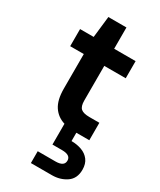

<svg xmlns="http://www.w3.org/2000/svg" viewBox="-223 -702 866 1039"><g transform="rotate(30 210.5 -182.0)"><path d="M161 265V191H272Q326 191 326 155Q326 120 272 120H212V-10Q166 -24 140 -63Q114 -102 114 -173V-389H29V-496H114L129 -629H242V-496H376V-389H242V-172Q242 -136 257.5 -122.5Q273 -109 311 -109H373V0H292V52Q326 52 355.5 62.5Q385 73 403 96.5Q421 120 421 157Q421 212 382.5 238.5Q344 265 292 265Z"/></g></svg>

Font: DeepMind Sans
Style: Bold
Weight: 700
Designer: Jonny Pinhorn / Modifications: Colophon Foundry
Foundry: Colophon Foundry
Version: Version 1.002; ttfautohint (v1.8.2)